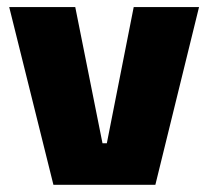

<svg xmlns="http://www.w3.org/2000/svg" viewBox="-20 -512 577 532"><path d="M276 -115 350.5 -492.5H531.5L410.5 0H128L5.5 -492.5H188.5L264 -115Z"/></svg>

Font: Anek Gujarati ExtraBold
Style: Regular
Weight: 800
Version: Version 1.003